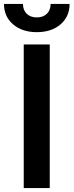

<svg xmlns="http://www.w3.org/2000/svg" viewBox="-49 -953 373 973"><path d="M203.1 -727.5V0H71.3V-727.5ZM137.7 -790Q63.5 -790 17.3 -829.6Q-28.8 -869.1 -28.8 -933.1H67.4Q67.4 -901.9 86.4 -883.3Q105.5 -864.7 137.7 -864.7Q169.4 -864.7 188.5 -883.3Q207.5 -901.9 207.5 -933.1H303.7Q303.7 -869.1 257.8 -829.6Q211.9 -790 137.7 -790Z"/></svg>

Font: Inter Semi Bold
Style: Regular
Weight: 600
Designer: Rasmus Andersson
Foundry: rsms
Version: Version 4.000;git-e0f93cc